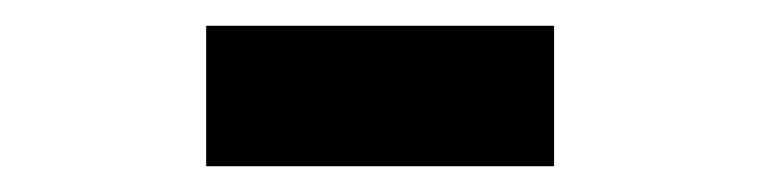

<svg xmlns="http://www.w3.org/2000/svg" viewBox="-20 -902 596 149"><path d="M410 -773H140V-882H410Z"/></svg>

Font: El Pececito
Style: Regular
Weight: 400
Designer: deFharo
Foundry: deFharo
Version: El Pececito Version 1.000